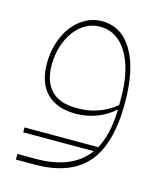

<svg xmlns="http://www.w3.org/2000/svg" viewBox="-97 -451 639 762"><g transform="rotate(15 222.5 -69.5)"><path d="M40 108H343Q377 46 380 -55H377Q348 -28 307 -12.5Q266 3 222 3Q143 3 101.5 -39.5Q60 -82 60 -160Q60 -205 72.5 -245Q85 -285 107.5 -314.5Q130 -344 161 -361.5Q192 -379 229 -379Q310 -379 355 -302.5Q400 -226 400 -89Q400 81 331 160.5Q262 240 116 240H40V217H116Q265 217 330 128H40ZM229 -20Q270 -20 309.5 -34.5Q349 -49 380 -75V-109Q380 -163 369.5 -208.5Q359 -254 339.5 -287Q320 -320 291.5 -338Q263 -356 227 -356Q196 -356 169 -341Q142 -326 122.5 -299.5Q103 -273 91.5 -237.5Q80 -202 80 -160Q80 -92 114.5 -56Q149 -20 215 -20Z"/></g></svg>

Font: IBM Plex Sans Arabic Thin
Style: Regular
Weight: 100
Designer: Mike Abbink, Paul van der Laan, Pieter van Rosmalen, Wael Morcos, Khajak Apelian
Foundry: Bold Monday
Version: Version 1.101